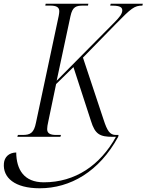

<svg xmlns="http://www.w3.org/2000/svg" viewBox="-72 -734 786 1030"><path d="M21 0H252L255 -10H230C198 -10 181 -18 181 -41C181 -51 183 -65 187 -82L229 -283L322 -374L416 -85C438 -14 463 0 533 0H550C465 153 332 244 163 244C56 244 16 175 15 84C-25 85 -48 109 -51 142C-58 219 7 276 141 276C305 276 460 187 562 0L564 -10H549C517 -10 503 -33 484 -91L373 -425L549 -605C632 -690 649 -704 692 -704L694 -714H522L519 -704C558 -704 584 -701 584 -679C584 -660 570 -642 538 -610L232 -301L306 -647C317 -699 337 -704 376 -704H400L402 -714H173L171 -704H197C229 -704 246 -696 246 -674C246 -668 245 -659 243 -649L121 -76C110 -20 90 -10 49 -10H24Z"/></svg>

Font: Noto Serif Display Condensed Light
Style: Italic
Weight: 300
Width: 3
Italic angle: -12°
Designer: Monotype Design Team
Foundry: Monotype Imaging Inc.
Version: Version 2.009